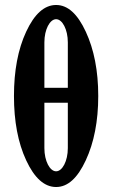

<svg xmlns="http://www.w3.org/2000/svg" viewBox="-20 -737 455 770"><path d="M374 -352C374 -453 357 -539 324 -610C291 -681 252 -717 205 -717C158 -717 118 -681 85 -610C52 -539 36 -453 36 -352C36 -251 52 -165 85 -94C118 -23 158 13 205 13C252 13 291 -23 324 -94C357 -165 374 -251 374 -352ZM158 -385V-567C158 -619 180 -660 205 -660C230 -660 252 -619 252 -567V-385ZM252 -143C252 -91 230 -50 205 -50C180 -50 158 -91 158 -143V-325H252Z"/></svg>

Font: GFS Eustace
Style: Regular
Weight: 400
Designer: George Matthiopoulos
Foundry: George Matthiopoulos
Version: Version 1.0